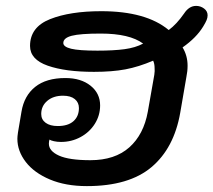

<svg xmlns="http://www.w3.org/2000/svg" viewBox="-20 -622 725 652"><path d="M39 -151Q39 -158 41 -172L53 -243Q62 -297 99.5 -327Q137 -357 202 -357Q255 -357 287.5 -331Q320 -305 320 -264Q320 -230 302 -201.5Q284 -173 253.5 -156.5Q223 -140 187 -140Q174 -140 163 -142.5Q152 -145 148 -148Q146 -141 146 -134Q146 -109 180.5 -93.5Q215 -78 287 -78Q370 -78 419 -121.5Q468 -165 482 -243L504 -368Q506 -382 505 -390Q505 -406 500 -416Q451 -395 406 -386.5Q361 -378 299 -378Q202 -378 142 -399Q82 -420 82 -466Q82 -530 150 -557Q218 -584 324 -584Q476 -584 553 -520Q580 -540 605 -576Q622 -602 646 -602Q661 -602 673 -593Q685 -584 685 -570Q685 -562 681.5 -553.5Q678 -545 670 -532Q647 -494 600 -461Q617 -433 617 -399Q617 -380 613 -361L592 -239Q571 -119 494.5 -54.5Q418 10 275 10Q203 10 149.5 -12.5Q96 -35 67.5 -72Q39 -109 39 -151ZM466 -474Q420 -508 322 -508Q252 -508 223.5 -500.5Q195 -493 195 -476Q195 -463 221.5 -456.5Q248 -450 311 -450Q366 -450 403 -455Q440 -460 466 -474ZM248 -255Q248 -274 234 -285.5Q220 -297 194 -297Q161 -297 140.5 -279.5Q120 -262 120 -235Q120 -216 135 -205Q150 -194 176 -194Q211 -194 229.5 -210.5Q248 -227 248 -255Z"/></svg>

Font: Kodchasan SemiBold
Style: Italic
Weight: 600
Italic angle: -10°
Version: Version 1.000; ttfautohint (v1.6)